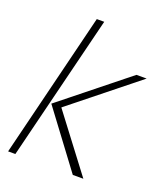

<svg xmlns="http://www.w3.org/2000/svg" viewBox="-151 -942 895 1043"><g transform="rotate(20 296.0 -420.0)"><path d="M455 0H394L152 -324L533 -629H592L211 -324V-322ZM62 0H20L227 -840H270Z"/></g></svg>

Font: TypoPRO Sinkin Sans
Style: 200 X Light Italic
Weight: 200
Italic angle: -112°
Designer: Keith Bates
Foundry: K-Type
Version: Sinkin Sans (version 1.0)  by Keith Bates   •   © 2014   www